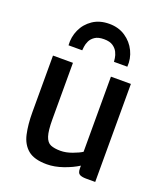

<svg xmlns="http://www.w3.org/2000/svg" viewBox="-149 -928 907 1040"><g transform="rotate(20 304.0 -407.5)"><path d="M242 8Q169.5 8 133.2 -22Q97 -52 85 -105.8Q73 -159.5 73 -231V-557H188V-232Q188 -166 198.2 -135Q208.5 -104 230.2 -95Q252 -86 287 -86Q318 -86 353.5 -99Q389 -112 407 -124V-557H522V8H469Q446 8 432.5 1.2Q419 -5.5 419 -33V-48.5Q385 -26.5 335.8 -9.2Q286.5 8 242 8ZM302 -823Q355.5 -823 395 -796.5Q434.5 -770 455 -727.8Q475.5 -685.5 472 -638H395Q394.5 -643.5 392.5 -659Q390.5 -674.5 382 -692Q373.5 -709.5 355 -722.2Q336.5 -735 303 -735Q269.5 -735 250.8 -722.2Q232 -709.5 224 -692Q216 -674.5 214.2 -659Q212.5 -643.5 212 -638H133Q129.5 -685.5 148.8 -727.8Q168 -770 207.2 -796.5Q246.5 -823 302 -823Z"/></g></svg>

Font: Merriweather Sans
Style: Regular
Weight: 400
Designer: Eben Sorkin
Foundry: Eben Sorkin
Version: Version 1.008; ttfautohint (v1.7.19-72a1) -l 8 -r 50 -G 200 